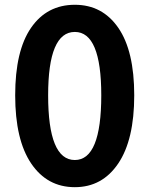

<svg xmlns="http://www.w3.org/2000/svg" viewBox="-20 -774 629 808"><path d="M294.9 13.7Q178.7 13.7 111.3 -85.9Q43.9 -185.5 43.9 -373Q43.9 -560.5 110.8 -657.2Q177.7 -753.9 294.9 -753.9Q411.1 -753.9 478 -656.7Q544.9 -559.6 544.9 -373Q544.9 -185.5 477.5 -85.9Q410.2 13.7 294.9 13.7ZM294.9 -100.6Q406.2 -100.6 406.2 -373Q406.2 -639.6 294.9 -639.6Q182.6 -639.6 182.6 -373Q182.6 -100.6 294.9 -100.6Z"/></svg>

Font: Gen Shin Gothic Bold
Style: Bold
Weight: 700
Designer: [Source Han Sans]
Ryoko NISHIZUKA  (kana & ideographs); Paul D. Hunt (Latin, Greek & Cyrillic); Wenlong ZHANG  (bopomofo
Version: Version 1.002.20150607